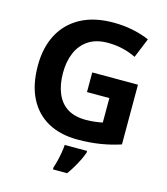

<svg xmlns="http://www.w3.org/2000/svg" viewBox="-134 -828 1004 1152"><g transform="rotate(15 367.5 -251.5)"><path d="M381 -402H665V-31Q609 -12 542.5 -1Q476 10 399 10Q293 10 216 -32Q139 -74 97 -156Q55 -238 55 -358Q55 -470 98.5 -552Q142 -634 225 -679Q308 -724 428 -724Q492 -724 549.5 -712Q607 -700 652 -680L602 -558Q564 -577 519.5 -587.5Q475 -598 427 -598Q354 -598 306.5 -566.5Q259 -535 235.5 -480.5Q212 -426 212 -355Q212 -282 234.5 -228Q257 -174 302 -145.5Q347 -117 417 -117Q446 -117 474 -120.5Q502 -124 520 -128V-280H381ZM473 71Q465 95 452.5 120Q440 145 425 170.5Q410 196 392 221H304V208Q311 188 317.5 161.5Q324 135 328.5 108Q333 81 334 61H473Z"/></g></svg>

Font: Noto Sans Syriac Eastern
Style: Bold
Weight: 700
Designer: Patrick Giasson and the Monotype Design Team
Foundry: Monotype Imaging Inc.
Version: Version 3.001